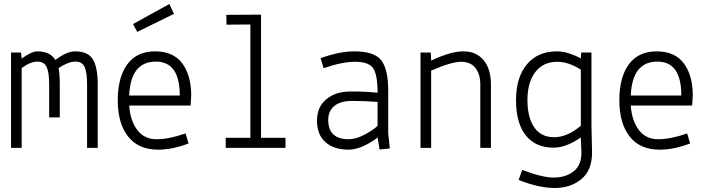

<svg xmlns="http://www.w3.org/2000/svg" viewBox="-20 -737 3540 957"><path d="M85 -475 88 -445Q138 -481 165 -481Q231 -481 256 -438Q312 -481 354 -481Q419 -481 443 -441Q467 -401 467 -318V0H414V-318Q414 -375 402 -402.5Q390 -430 356 -430Q322 -430 272 -398Q278 -364 278 -318V-152H225V-318Q225 -375 213 -402Q200 -430 166 -430Q132 -430 88 -398V0H35V-475Z M933 -261 930 -211H624Q629 -136 664 -89.5Q699 -43 760.5 -43Q822 -43 905 -72L920 -22Q839 9 768 9Q670 9 618.5 -56.5Q567 -122 567 -237Q567 -352 614.5 -416.5Q662 -481 753 -481Q844 -481 888.5 -421Q933 -361 933 -261ZM757 -430Q631 -430 624 -261H876Q876 -430 757 -430ZM643 -617 824 -717 847 -668 664 -578Z M1109 -614 1108 -663 1281 -664V-50H1403V0H1105V-50H1228V-615Z M1718 -43Q1755 -43 1798.5 -66.5Q1842 -90 1862 -110V-229Q1796 -234 1736 -234Q1676 -234 1646 -208.5Q1616 -183 1616 -140Q1616 -43 1718 -43ZM1717 9Q1644 9 1602 -28.5Q1560 -66 1560 -135Q1560 -204 1606 -242Q1652 -281 1728 -281Q1804 -281 1862 -275Q1862 -364 1840 -396.5Q1818 -429 1751 -429Q1684 -429 1593 -397L1578 -447Q1671 -481 1746 -481Q1845 -481 1880 -437Q1915 -393 1915 -283V-73L1923 3L1872 8L1862 -52Q1839 -32 1797 -11.5Q1755 9 1717 9Z M2127 -475 2129 -435Q2226 -481 2290 -481Q2354 -481 2390.5 -437Q2427 -393 2427 -317V0H2374V-317Q2374 -366 2350 -398Q2326 -429 2278 -429Q2230 -429 2129 -385V0H2076V-475Z M2928 -115 2931 23Q2931 112 2877.5 156Q2824 200 2745 200Q2666 200 2565 160L2583 110Q2682 148 2740.5 148Q2799 148 2838.5 117.5Q2878 87 2878 24Q2878 16 2876.5 -11.5Q2875 -39 2875 -52Q2802 -1 2739 -1Q2649 -1 2600.5 -62.5Q2552 -124 2552 -237.5Q2552 -351 2606 -416Q2660 -481 2756 -481Q2809 -481 2875 -446L2877 -475H2928ZM2875 -110V-390Q2813 -429 2758 -429Q2687 -429 2648 -377.5Q2609 -326 2609 -238.5Q2609 -151 2643 -102Q2677 -53 2742 -53Q2807 -53 2875 -110Z M3433 -261 3430 -211H3124Q3129 -136 3164 -89.5Q3199 -43 3260.5 -43Q3322 -43 3405 -72L3420 -22Q3339 9 3268 9Q3170 9 3118.5 -56.5Q3067 -122 3067 -237Q3067 -352 3114.5 -416.5Q3162 -481 3253 -481Q3344 -481 3388.5 -421Q3433 -361 3433 -261ZM3257 -430Q3131 -430 3124 -261H3376Q3376 -430 3257 -430Z"/></svg>

Font: TypoPRO Lekton
Style: Regular
Weight: 400
Monospace: yes
Designer: Paolo Mazzetti, Luciano Perondi, Raffaele Flato, Elena Papassissa, Emilio Macchia, Michela Povoleri, Tobias Seemiller, R
Version: Version 34.000